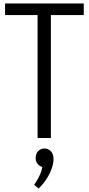

<svg xmlns="http://www.w3.org/2000/svg" viewBox="-20 -789 509 1098"><path d="M201 289 175 268Q186 253 196 235Q206 217 213 199Q220 181 222 166Q203 160 193.5 146Q184 132 184 116Q184 88 199.5 74Q215 60 234 60Q254 60 270 75Q286 90 286 121Q286 146 275.5 175.5Q265 205 246 234.5Q227 264 201 289ZM459 -769V-703H255L271 -720V0H195V-720L211 -703H9V-769Z"/></svg>

Font: Yaldevi
Style: Regular
Weight: 400
Designer: Sol Matas, Rajitha Manaperi, Kosala Senevirathne
Foundry: Mooniak
Version: Version 1.100